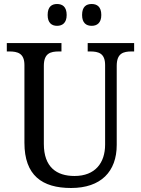

<svg xmlns="http://www.w3.org/2000/svg" viewBox="-20 -929 704 959"><path d="M438 -800C464 -800 486 -814 486 -854C486 -896 464 -909 438 -909C411 -909 390 -896 390 -854C390 -814 411 -800 438 -800ZM265 -800C291 -800 313 -814 313 -854C313 -896 291 -909 265 -909C239 -909 218 -896 218 -854C218 -814 239 -800 265 -800ZM335 10C484 10 563 -72 563 -205V-600C563 -663 596 -672 638 -672H650V-714H418V-672H430C472 -672 505 -663 505 -604V-207C505 -116 456 -50 352 -50C263 -50 199 -94 199 -210V-600C199 -663 232 -672 275 -672H287V-714H14V-672H26C68 -672 102 -663 102 -604V-216C102 -53 190 10 335 10Z"/></svg>

Font: Noto Serif Ethiopic SmCn
Style: Regular
Weight: 400
Width: 4
Designer: Monotype Design Team
Foundry: Monotype Imaging Inc.
Version: Version 2.102